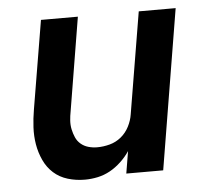

<svg xmlns="http://www.w3.org/2000/svg" viewBox="-44 -567 687 622"><g transform="rotate(-5 300.0 -256.0)"><path d="M208 8Q179 8 152.5 0Q126 -8 106.5 -25.5Q87 -43 75.5 -68Q64 -93 59.5 -120Q55 -147 56.5 -175.5Q58 -204 63 -233L111 -520H231L181 -217Q178 -202 177 -187Q176 -172 179 -158Q182 -144 187.5 -131.5Q193 -119 203.5 -110Q214 -101 228 -97Q242 -93 257 -93Q277 -93 297.5 -98.5Q318 -104 334.5 -117.5Q351 -131 361 -150.5Q371 -170 374 -190L429 -520H549L463 0H343L355 -72Q343 -54 326 -38Q309 -22 290 -11.5Q271 -1 250 3.5Q229 8 208 8Z"/></g></svg>

Font: Iosevka Custom Oblique
Style: Bold
Weight: 700
Italic angle: -9°
Monospace: yes
Designer: Belleve Invis
Foundry: Belleve Invis
Version: Version 30.1.2; ttfautohint (v1.8.4)